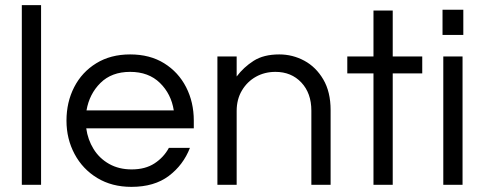

<svg xmlns="http://www.w3.org/2000/svg" viewBox="-20 -720 1887 748"><path d="M65 0V-700H140V0Z M492 8Q416 8 359 -26.5Q302 -61 270.5 -120Q239 -179 239 -250Q239 -322 269 -380.5Q299 -439 355 -473.5Q411 -508 487 -508Q564 -508 619.5 -473.5Q675 -439 705 -380.5Q735 -322 735 -250V-220H316Q322 -176 344.5 -139.5Q367 -103 405 -81.5Q443 -60 493 -60Q546 -60 582 -83.5Q618 -107 638 -144H720Q694 -77 637.5 -34.5Q581 8 492 8ZM317 -290H657Q647 -354 603 -397Q559 -440 487 -440Q415 -440 371.5 -397Q328 -354 317 -290Z M827 0V-500H902V-422Q929 -458 968 -483Q1007 -508 1068 -508Q1120 -508 1165.5 -483.5Q1211 -459 1239.5 -410.5Q1268 -362 1268 -291V0H1193V-289Q1193 -357 1154 -398.5Q1115 -440 1053 -440Q1011 -440 977 -421Q943 -402 922.5 -367.5Q902 -333 902 -288V0Z M1435 0V-434H1333V-500H1435V-679H1510V-500H1625V-434H1510V0Z M1704 -584V-682H1785V-584ZM1707 0V-500H1782V0Z"/></svg>

Font: Questrial
Style: Regular
Weight: 400
Designer: Joe Prince, Laura Meseguer
Foundry: Joe Prince, Laura Meseguer
Version: Version 2.000; ttfautohint (v1.8.3)